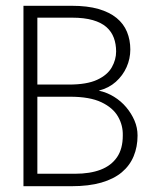

<svg xmlns="http://www.w3.org/2000/svg" viewBox="-20 -643 540 663"><path d="M61 0V-623H228Q282 -623 320 -612Q358 -601 382.5 -581Q407 -561 418.5 -533Q430 -505 430 -472Q430 -440 417 -411Q404 -382 380 -360.5Q356 -339 321 -330Q349 -324 373.5 -309Q398 -294 416 -272.5Q434 -251 444.5 -226.5Q455 -202 455 -175Q455 -136 441.5 -103.5Q428 -71 400.5 -48Q373 -25 330 -12.5Q287 0 227 0ZM109 -43H239Q291 -43 327.5 -57Q364 -71 384 -100Q404 -129 404 -175Q405 -210 387.5 -240.5Q370 -271 330 -290Q290 -309 222 -309H109ZM109 -351H218Q280 -351 315.5 -367.5Q351 -384 366 -410.5Q381 -437 381 -465Q381 -491 373 -512.5Q365 -534 347.5 -549.5Q330 -565 300.5 -573.5Q271 -582 229 -582H109Z"/></svg>

Font: Inconsolata Light
Style: Regular
Weight: 300
Designer: Raph Levien, Cyreal, Brenton Simpson
Foundry: Raph Levien, Cyreal, Google
Version: Version 3.001